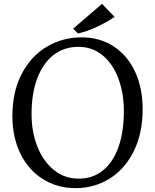

<svg xmlns="http://www.w3.org/2000/svg" viewBox="-20 -958 799 992"><path d="M572 -871Q530 -842 479 -818.5Q428 -795 383 -785L358 -810L507 -938ZM717 -395Q717 -269 671 -176.5Q625 -84 546 -35Q467 14 371 14Q274 14 199.5 -34Q125 -82 84.5 -166.5Q44 -251 44 -358Q44 -484 92 -576Q140 -668 221.5 -716.5Q303 -765 402 -765Q497 -765 568.5 -717.5Q640 -670 678.5 -586Q717 -502 717 -395ZM143 -368Q143 -278 172.5 -202Q202 -126 257.5 -80.5Q313 -35 387 -35Q459 -35 511.5 -77Q564 -119 592 -198Q620 -277 620 -385Q620 -474 592.5 -550Q565 -626 511.5 -671Q458 -716 385 -716Q312 -716 257.5 -674.5Q203 -633 173 -554.5Q143 -476 143 -368Z"/></svg>

Font: Grenzecho Serif
Style: Serif-Regular
Weight: 400
Designer: Dan Reynolds
Foundry: Dan Reynolds
Version: Version 1.001; ttfautohint (v1.1) -l 5 -r 5 -G 72 -x 0 -D la